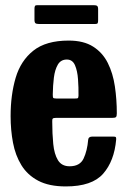

<svg xmlns="http://www.w3.org/2000/svg" viewBox="-20 -688 480 724"><path d="M20 -250Q20 -330 39 -394.5Q58 -459 105.8 -497Q153.5 -535 239 -535Q295.5 -535 331.2 -512.2Q367 -489.5 386.5 -450.5Q406 -411.5 413.2 -362.2Q420.5 -313 420.5 -260.5Q420.5 -249.5 417.2 -246.5Q414 -243.5 403 -243.5H191Q181.5 -243.5 179 -240.8Q176.5 -238 177 -229Q177 -183.5 180.8 -145.2Q184.5 -107 198.5 -84Q212.5 -61 242.5 -61Q281.5 -61 295.2 -90.2Q309 -119.5 312.5 -161Q313.5 -173 328.5 -173H406Q415 -173 416.8 -170.8Q418.5 -168.5 418 -161.5Q411 -81 369 -33Q327 15 228 15Q165 15 124.2 -6.5Q83.5 -28 60.8 -65Q38 -102 29 -149.8Q20 -197.5 20 -250ZM192.5 -316.5H262Q272 -316.5 273.8 -318Q275.5 -319.5 276 -327.5Q276.5 -357.5 274.2 -389Q272 -420.5 262.8 -442Q253.5 -463.5 232 -463.5Q209.5 -463.5 198.2 -444.5Q187 -425.5 183.2 -395.5Q179.5 -365.5 179 -332Q179 -323 180.2 -319.8Q181.5 -316.5 192.5 -316.5ZM110 -613.5V-655Q110 -662 111.8 -665.2Q113.5 -668.5 120 -668.5H333Q342.5 -668.5 346.2 -665.8Q350 -663 350 -653V-612.5Q350 -604.5 348.5 -601Q347 -597.5 339 -597.5H127.5Q118 -597.5 114 -600.2Q110 -603 110 -613.5Z"/></svg>

Font: Besley* Condensed
Style: Bold
Weight: 700
Width: 3
Designer: Owen Earl
Foundry: indestructible type*
Version: Version 3.000; ttfautohint (v1.8.3)